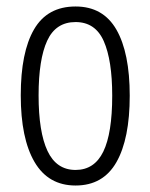

<svg xmlns="http://www.w3.org/2000/svg" viewBox="-20 -562 464 592"><path d="M380 -267Q380 -134 339 -62Q298 10 213 10Q129 10 86.5 -62.5Q44 -135 44 -268Q44 -401 85 -471.5Q126 -542 213 -542Q298 -542 339 -470.5Q380 -399 380 -267ZM99 -268Q99 -155 126.5 -96.5Q154 -38 213 -38Q271 -38 298.5 -94.5Q326 -151 326 -267Q326 -376 300 -435Q274 -494 213 -494Q152 -494 125.5 -436.5Q99 -379 99 -268Z"/></svg>

Font: Noto Sans Hebrew ExtraCondensed Light
Style: Regular
Weight: 300
Width: 2
Designer: Monotype Design Team
Foundry: Monotype Imaging Inc.
Version: Version 2.004; ttfautohint (v1.8.4.7-5d5b)